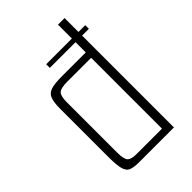

<svg xmlns="http://www.w3.org/2000/svg" viewBox="-193 -706 782 782"><g transform="rotate(-45 198.0 -315.0)"><path d="M132 0Q101 0 85.5 -6.5Q70 -13 64 -35Q58 -57 58 -104V-382Q58 -419 65.5 -438Q73 -457 94 -463.5Q115 -470 157 -470H294V-630H332V0ZM294 -31V-439H157Q119 -439 107.5 -428Q96 -417 96 -381V-92Q96 -52 107 -41.5Q118 -31 147 -31ZM146 -529V-550H371V-529Z"/></g></svg>

Font: Smooch Sans Light
Style: Regular
Weight: 300
Designer: Robert E. Leuschke
Foundry: Robert E. Leuschke
Version: Version 1.010; ttfautohint (v1.8.3)